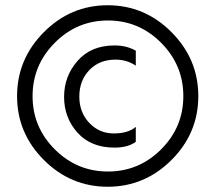

<svg xmlns="http://www.w3.org/2000/svg" viewBox="-20 -702 820 731"><path d="M188.5 -539Q104 -454 104 -336Q104 -218 188.5 -133.5Q273 -49 391 -49Q509 -49 593.5 -133.5Q678 -218 678 -336Q678 -454 593.5 -539Q509 -624 391 -624Q273 -624 188.5 -539ZM633 -579.5Q735 -477 735 -336Q735 -195 633 -93Q531 9 390 9Q249 9 147 -93Q45 -195 45 -336Q45 -477 147 -579.5Q249 -682 390 -682Q531 -682 633 -579.5ZM416 -140Q326 -140 275 -197Q224 -254 224 -333Q224 -412 275.5 -470.5Q327 -529 416 -529Q462 -529 497 -509V-452Q463 -475 420 -475Q358 -475 320 -435Q282 -395 282 -334.5Q282 -274 320 -234Q358 -194 413 -194Q468 -194 497 -219V-162Q467 -140 416 -140Z"/></svg>

Font: Hind Colombo Light
Style: Regular
Weight: 300
Designer: Jyotish Sonowal, Aditi Pimprikar
Foundry: Indian Type Foundry
Version: Version 1.000;PS 1.0;hotconv 1.0.86;makeotf.lib2.5.63406; tt